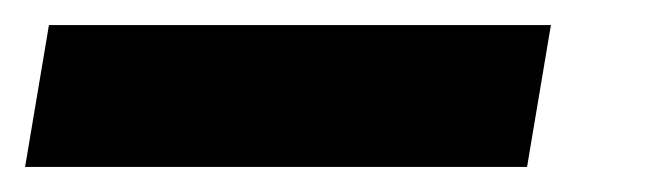

<svg xmlns="http://www.w3.org/2000/svg" viewBox="-64 -20 518 153"><path d="M-44 113 -25 0H375L356 113Z"/></svg>

Font: Figtree Light
Style: Bold Italic
Weight: 700
Italic angle: -9.5°
Version: Version 2.000